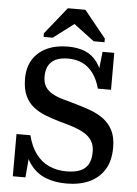

<svg xmlns="http://www.w3.org/2000/svg" viewBox="-62 -982 745 1046"><g transform="rotate(5 310.5 -459.0)"><path d="M335 -49Q380 -49 409.5 -61Q439 -73 454 -99Q469 -125 469 -167Q469 -203 454 -227Q439 -251 413 -266.5Q387 -282 353 -293.5Q319 -305 280 -315Q238 -327 199.5 -341.5Q161 -356 131 -379.5Q101 -403 84 -440Q67 -477 67 -533Q67 -595 94 -638Q121 -681 170 -704Q219 -727 285 -727Q339 -727 379.5 -710.5Q420 -694 447.5 -655.5Q475 -617 489 -552L460 -577L475 -715H539V-513H467Q454 -562 429.5 -595.5Q405 -629 371 -645.5Q337 -662 293 -662Q251 -662 224.5 -649.5Q198 -637 185 -613Q172 -589 172 -554Q172 -520 185.5 -498.5Q199 -477 223.5 -463Q248 -449 281 -439.5Q314 -430 354 -419Q396 -407 436 -392.5Q476 -378 508.5 -354Q541 -330 559.5 -293Q578 -256 578 -200Q578 -127 548 -79Q518 -31 465 -7Q412 17 341 17Q279 17 229 -2Q179 -21 144.5 -66Q110 -111 96 -187L130 -159L116 3H47V-228H123Q138 -168 167.5 -128Q197 -88 240 -68.5Q283 -49 335 -49ZM362 -935H266L148 -788V-768H198L344 -879L277 -877L422 -768H481V-788Z"/></g></svg>

Font: Roboto Serif SemiCondensed Medium
Style: Regular
Weight: 500
Width: 4
Designer: Greg Gazdowicz
Foundry: Commercial Type
Version: Version 1.007